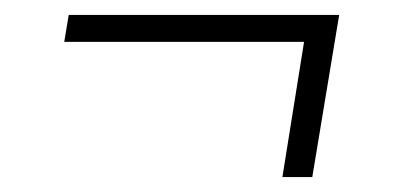

<svg xmlns="http://www.w3.org/2000/svg" viewBox="-20 -378 540 257"><path d="M358 -141 387 -322H66L72 -358H434L398 -141Z"/></svg>

Font: Iosevka SS04 Extralight
Style: Italic
Weight: 200
Italic angle: -9°
Monospace: yes
Designer: Belleve Invis
Foundry: Belleve Invis
Version: Version 19.0.0; ttfautohint (v1.8.4)